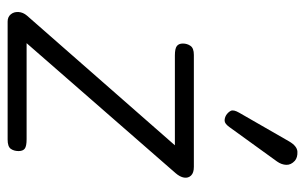

<svg xmlns="http://www.w3.org/2000/svg" viewBox="-172 -648 819 516"><g transform="rotate(90 238.0 -389.5)"><path d="M37.5 0Q25 0 18 -8.5Q11 -17 11.8 -29.2Q12.5 -41.5 21.5 -52L370 -449.5H128.5Q110 -449.5 103.2 -454.8Q96.5 -460 96.5 -471Q96.5 -482.5 102.8 -491.5Q109 -500.5 127 -500.5H428Q444 -500.5 451.2 -493Q458.5 -485.5 456.8 -474.2Q455 -463 444.5 -451L95.5 -51H353.5Q372.5 -51 379 -46Q385.5 -41 385.5 -29.5Q385.5 -17 379.5 -8.5Q373.5 0 354.5 0ZM289.5 -587Q281.5 -592 277.5 -599.5Q273.5 -607 282.5 -622.5L359.5 -756.5Q372 -778 387.2 -778.8Q402.5 -779.5 411.5 -772Q423 -761.5 422.5 -748.8Q422 -736 413.5 -724L321 -596Q312 -583.5 304.2 -583.2Q296.5 -583 289.5 -587Z"/></g></svg>

Font: Edu VIC WA NT Hand Pre
Style: Regular
Weight: 400
Designer: Tina and Corey Anderson, Eben Sorkin, Mirko Velimirovic
Foundry: Google for Education
Version: Version 1.000